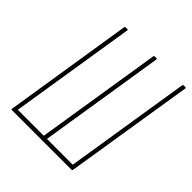

<svg xmlns="http://www.w3.org/2000/svg" viewBox="-180 -780 905 905"><g transform="rotate(45 272.5 -327.5)"><path d="M39 0Q34 0 35 -5L137 -650Q138 -655 143 -655H154Q159 -655 158 -650L58 -21H231L331 -650Q332 -655 336 -655H348Q353 -655 352 -650L252 -21H424L524 -650Q525 -655 530 -655H541Q546 -655 545 -650L442 -5Q441 0 437 0Z"/></g></svg>

Font: Sofia Sans Extra Condensed Thin
Style: Italic
Weight: 250
Italic angle: -9°
Version: Version 4.100